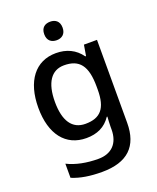

<svg xmlns="http://www.w3.org/2000/svg" viewBox="-175 -846 970 1188"><g transform="rotate(-20 310.0 -252.0)"><path d="M303 -744C269 -744 242 -727 242 -683C242 -640 269 -622 303 -622C335 -622 363 -640 363 -683C363 -727 335 -744 303 -744ZM269 -549C133 -549 52 -442 52 -268C52 -93 133 10 269 10C339 10 394 -15 431 -71H435C434 -57 432 -22 432 -5V13C432 104 381 156 294 156C217 156 147 142 91 114V207C146 230 210 240 288 240C456 240 537 161 537 7V-539H451L439 -468H434C395 -523 338 -549 269 -549ZM291 -461C391 -461 436 -406 436 -268V-248C436 -125 392 -75 293 -75C206 -75 161 -142 161 -267C161 -393 207 -461 291 -461Z"/></g></svg>

Font: Noto Sans Bamum Medium
Style: Regular
Weight: 500
Designer: Monotype Design Team
Foundry: Monotype Imaging Inc.
Version: Version 2.002